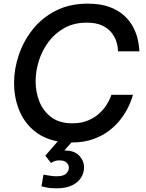

<svg xmlns="http://www.w3.org/2000/svg" viewBox="-20 -770 797 1051"><path d="M288 261Q256 261 231.5 255.5Q207 250 207 250L218 186Q218 186 229.5 188Q241 190 258 192.5Q275 195 289 195Q328 195 342.5 180Q357 165 357 148Q357 132 344.5 120Q332 108 306 108Q285 108 272 115Q259 122 259 122L228 82L296 4Q214 -12 161 -59Q108 -106 82.5 -173Q57 -240 57 -316Q57 -393 83 -469.5Q109 -546 159.5 -609.5Q210 -673 285.5 -711.5Q361 -750 460 -750Q532 -750 581.5 -731Q631 -712 662 -682.5Q693 -653 710 -619.5Q727 -586 733.5 -556.5Q740 -527 741.5 -508Q743 -489 743 -489H626Q626 -489 625 -505Q624 -521 616.5 -544Q609 -567 591 -590.5Q573 -614 540 -630Q507 -646 454 -646Q386 -646 334 -617.5Q282 -589 246.5 -542Q211 -495 193 -438Q175 -381 175 -325Q175 -264 196.5 -212Q218 -160 262 -127.5Q306 -95 376 -95Q426 -95 463 -111Q500 -127 524.5 -150Q549 -173 563.5 -196.5Q578 -220 584 -235.5Q590 -251 590 -251H708Q708 -251 702 -232Q696 -213 682 -183.5Q668 -154 643 -120.5Q618 -87 581 -57.5Q544 -28 492 -9Q440 10 371 10L332 54H337Q387 54 413.5 82Q440 110 440 147Q440 175 424.5 201Q409 227 375.5 244Q342 261 288 261Z"/></svg>

Font: Be Vietnam Pro Medium
Style: Italic
Weight: 500
Italic angle: -12°
Designer: Lam Bao, Tony Le, Vietanh Nguyen
Foundry: Yellow Type Foundry
Version: Version 1.002; ttfautohint (v1.8.3)